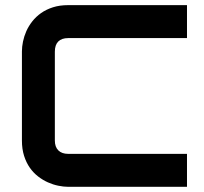

<svg xmlns="http://www.w3.org/2000/svg" viewBox="-20 -720 787 740"><path d="M700.7 0H242.7Q225.1 0 204.8 -4.2Q184.6 -8.3 164.8 -17.1Q145 -25.9 127 -39.8Q108.9 -53.7 95 -73.5Q81.1 -93.3 72.8 -119.4Q64.5 -145.5 64.5 -178.2V-522Q64.5 -539.6 68.6 -559.8Q72.8 -580.1 81.5 -599.9Q90.3 -619.6 104.5 -637.7Q118.7 -655.8 138.4 -669.7Q158.2 -683.6 184.1 -691.9Q210 -700.2 242.7 -700.2H700.7V-573.2H242.7Q217.8 -573.2 204.6 -560.1Q191.4 -546.9 191.4 -521V-178.2Q191.4 -153.8 204.8 -140.4Q218.3 -127 242.7 -127H700.7Z"/></svg>

Font: Audiowide
Style: Regular
Weight: 400
Designer: Astigmatic (AOETI)
Foundry: Astigmatic (AOETI)
Version: Version 1.002